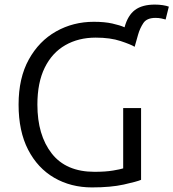

<svg xmlns="http://www.w3.org/2000/svg" viewBox="-20 -803 756 837"><path d="M381 14Q289 14 216.5 -28Q144 -70 102.5 -150.5Q61 -231 61 -347Q61 -463 105.5 -543.5Q150 -624 224.5 -666Q299 -708 389 -708Q436 -708 469.5 -700.5Q503 -693 523 -684Q537 -736 568.5 -759.5Q600 -783 655 -783Q673 -783 689.5 -780.5Q706 -778 716 -774L702 -718Q695 -720 683.5 -722.5Q672 -725 658 -725Q620 -725 605 -702.5Q590 -680 582 -652L567 -599Q551 -609 506 -624Q461 -639 397 -639Q322 -639 264.5 -606Q207 -573 175 -508Q143 -443 143 -347Q143 -214 205.5 -134Q268 -54 392 -54Q440 -54 472.5 -59.5Q505 -65 517 -69V-332H595V-19Q576 -11 519.5 1.5Q463 14 381 14Z"/></svg>

Font: Ubuntu Sans
Style: Regular
Weight: 400
Designer: Dalton Maag Ltd
Foundry: Dalton Maag Ltd
Version: Version 1.006; ttfautohint (v1.8.4.7-5d5b)